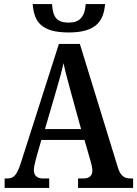

<svg xmlns="http://www.w3.org/2000/svg" viewBox="-20 -932 680 952"><path d="M321 -771C458 -771 494 -829 501 -912H405C401 -845 371 -820 322 -820C266 -820 242 -841 238 -912H142C149 -827 181 -771 321 -771ZM3 0H224V-47H194C162 -47 148 -63 148 -89C148 -106 155 -131 159 -147L185 -238H399L428 -137C433 -121 438 -100 438 -86C438 -60 421 -47 394 -47H367V0H640V-47H629C596 -47 577 -60 564 -103L376 -714H272L83 -123C63 -60 46 -47 15 -47H3ZM203 -292 259 -484C273 -531 286 -578 295 -619C303 -578 317 -529 331 -477L382 -292Z"/></svg>

Font: Noto Serif Condensed Semi
Style: Regular
Weight: 600
Width: 3
Designer: Monotype Design Team
Foundry: Monotype Imaging Inc.
Version: Version 1.002